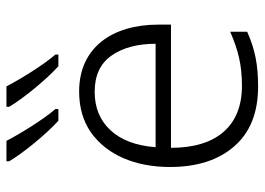

<svg xmlns="http://www.w3.org/2000/svg" viewBox="-132 -674 816 592"><g transform="rotate(-90 276.0 -378.0)"><path d="M242.7 -766.1V-757.8C266.1 -717.3 325.2 -644.5 367.7 -606H403.8V-615.2C372.1 -651.4 327.6 -723.6 305.7 -766.1ZM74.7 -766.1V-757.8C98.1 -717.3 157.2 -644.5 199.7 -606H235.8V-615.2C204.1 -651.4 159.7 -723.6 137.7 -766.1ZM290 -542C240.7 -542 198.7 -529.8 164.1 -505.9C94.7 -457 57.1 -369.6 57.1 -262.2C57.1 -178.2 78.6 -111.8 121.1 -63.5C163.6 -14.6 225.1 9.8 305.2 9.8C373 9.8 420.9 0 474.1 -23.9V-76.2C444.8 -63.5 418 -54.2 393.1 -48.8C368.2 -43 339.8 -40 307.1 -40C184.1 -40 116.2 -117.7 116.2 -258.8H496.1V-297.9C496.1 -439.9 425.3 -542 290 -542ZM289.1 -494.1C338.9 -494.1 376 -477.1 400.4 -442.4C424.8 -407.7 437 -362.3 437 -306.2H118.2C122.6 -366.2 140.1 -412.6 170.4 -445.3C200.7 -478 240.2 -494.1 289.1 -494.1Z"/></g></svg>

Font: Noto Reveo Sans
Style: Regular
Weight: 300
Designer: Monotype Design Team
Foundry: Monotype Imaging Inc.
Version: Version 2.007